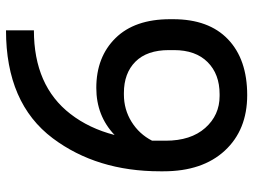

<svg xmlns="http://www.w3.org/2000/svg" viewBox="-122 -710 844 640"><g transform="rotate(-90 300.0 -390.0)"><path d="M519 -699Q334 -699 240 -577Q192 -515 170 -430Q234 -491 327 -491Q430 -491 493 -427Q556 -363 556 -245V-235Q556 -116 489 -52Q422 12 303 12Q187 12 118 -62.5Q49 -137 49 -267V-278Q49 -489 159 -636Q276 -792 519 -792ZM151 -305V-260Q151 -176 193.5 -128Q236 -80 300 -80H306Q373 -80 413 -120Q453 -160 453 -232V-249Q453 -322 414.5 -360.5Q376 -399 310 -399H305Q255 -399 214 -373.5Q173 -348 151 -305Z"/></g></svg>

Font: Coupeur_Texte
Style: Regular
Weight: 400
Designer: Léa Rolland
Version: Version 1.000;PS 001.000;hotconv 1.0.88;makeotf.lib2.5.64775